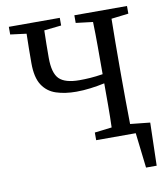

<svg xmlns="http://www.w3.org/2000/svg" viewBox="-92 -747 889 1013"><g transform="rotate(-10 352.5 -240.5)"><path d="M24 -628V-669H297V-628L205 -618Q204 -581 203.5 -544.5Q203 -508 203 -471Q203 -389 234.5 -358Q266 -327 343 -327Q370 -327 400 -329Q430 -331 468 -337V-359Q468 -424 468 -488.5Q468 -553 466 -617L375 -628V-669H657V-628L565 -617Q564 -554 563.5 -489Q563 -424 563 -359V-310Q563 -246 563.5 -181.5Q564 -117 565 -53L671 -42L665 188H608L586 0H374V-41L466 -52Q468 -109 468 -168Q468 -227 468 -288Q431 -280 392 -275Q353 -270 316 -270Q255 -270 208 -285.5Q161 -301 134.5 -342Q108 -383 108 -459Q108 -498 108.5 -538Q109 -578 110 -617Z"/></g></svg>

Font: Source Serif Pro
Style: Regular
Weight: 400
Designer: Frank Grießhammer
Foundry: Adobe Systems Incorporated
Version: Version 3.001;hotconv 1.0.111;makeotfexe 2.5.65597